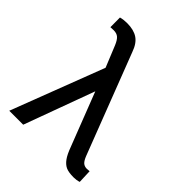

<svg xmlns="http://www.w3.org/2000/svg" viewBox="-212 -855 979 979"><g transform="rotate(45 277.0 -366.0)"><path d="M127.4 -741.2Q175.3 -741.2 204.6 -721.7Q233.9 -702.1 250 -655.8L458.5 -114.3Q468.3 -89.4 479.2 -79.8Q490.2 -70.3 507.3 -70.3L525.9 -71.8L528.8 2.4Q511.2 8.3 490.7 8.3Q453.1 8.3 434.1 -0.7Q415 -9.8 399.9 -30.8Q384.8 -51.8 370.6 -90.8L258.3 -380.4L118.7 0H18.1L210.4 -502.4L163.6 -617.2Q152.3 -644.5 139.4 -655.8Q126.5 -667 104.5 -667L81.5 -666L81.1 -735.4Q101.6 -741.2 127.4 -741.2Z"/></g></svg>

Font: MAUL
Style: Regular
Weight: 400
Designer: MAUL
Version: Version 1.0; 2020; ttfautohint (v1.8.3)